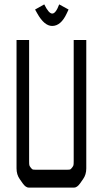

<svg xmlns="http://www.w3.org/2000/svg" viewBox="-20 -859 445 879"><path d="M182.6 -838.9Q203.1 -796.9 219.2 -796.9Q235.4 -796.9 251 -838.9L293.9 -815.4L285.2 -796.9Q258.8 -740.2 218.8 -740.2Q182.6 -740.2 150.4 -797.9L140.6 -815.4ZM317.4 -675.8H375V-87.9Q375 -59.6 360.4 -39.1L346.7 -19.5Q333 0 318.4 0H112.3Q97.7 0 84 -19.5L70.3 -39.1Q55.7 -59.6 55.7 -87.9V-675.8H113.3V-122.1Q113.3 -107.4 114.3 -103Q115.2 -98.6 120.6 -91.8Q126 -85 128.9 -83.5Q131.8 -82 142.6 -82H288.1Q298.8 -82 301.8 -83.5Q304.7 -85 310.1 -91.8Q315.4 -98.6 316.4 -103Q317.4 -107.4 317.4 -122.1Z"/></svg>

Font: Vancouver Drive
Style: Regular
Weight: 400
Designer: Valery Zaveryaev
Foundry: Cyreal (www.cyreal.org)
Version: Version 1.06